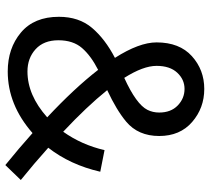

<svg xmlns="http://www.w3.org/2000/svg" viewBox="-53 -712 786 720"><g transform="rotate(90 340.0 -352.0)"><path d="M248 12Q161 12 102 -37.5Q43 -87 43 -180Q43 -255 84.5 -304Q126 -353 197 -390Q139 -481 139 -546Q139 -632 190.5 -678.5Q242 -725 313.5 -725Q385 -725 437.5 -679.5Q490 -634 490 -556Q490 -477 436 -432Q393 -396 318 -361Q380 -284 474 -196Q523 -265 543 -351L624 -335Q598 -222 534 -140Q593 -87 655 -37L599 21Q536 -30 479 -81Q373 12 248 12ZM248 -62Q337 -62 420 -136Q311 -238 242 -327Q189 -300 160 -266.5Q131 -233 131 -178Q131 -123 164.5 -92.5Q198 -62 248 -62ZM272 -425Q371 -470 392 -512Q402 -532 402 -556Q402 -600 375.5 -625.5Q349 -651 313.5 -651Q278 -651 252.5 -623.5Q227 -596 227 -546Q227 -496 272 -425Z"/></g></svg>

Font: Average Sans
Style: Regular
Weight: 400
Designer: Eduardo Rodriguez Tunni
Foundry: Eduardo Rodriguez Tunni
Version: Version 1.001